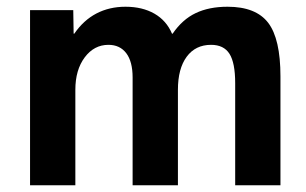

<svg xmlns="http://www.w3.org/2000/svg" viewBox="-20 -550 908 570"><path d="M69.2 0V-520H197.5L198.6 -450.1H200.6Q227.9 -489.9 266.3 -510Q304.7 -530 352.6 -530Q402.5 -530 438.4 -509.5Q474.2 -488.9 490.6 -450.1H492.6Q521.4 -492.3 561 -511.1Q600.6 -530 655.6 -530Q739.7 -530 776.2 -482.3Q812.6 -434.6 812.6 -323.2V0H678.2V-303.2Q678.2 -363.4 661.3 -390.2Q644.4 -416.9 606.6 -416.9Q560.3 -416.9 534.2 -381.5Q508.2 -346.1 508.2 -283.5V0H373.7V-320Q373.7 -367.1 354.9 -392Q336 -416.9 301.9 -416.9Q259.4 -416.9 231.5 -379.7Q203.7 -342.5 203.7 -283.5V0Z"/></svg>

Font: M PLUS 2 Thin
Style: Regular
Weight: 100
Designer: Coji Morishita
Foundry: UNDERFOREST DESIGN
Version: Version 1.001